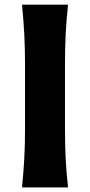

<svg xmlns="http://www.w3.org/2000/svg" viewBox="-20 -809 388 829"><path d="M75 0H273.8Q266.6 -63.9 263.6 -123.8Q260.6 -183.8 260.6 -257.9V-525.1Q260.6 -601.3 263.6 -662.4Q266.6 -723.6 273.8 -788.8H75Q81.5 -723.6 84.8 -662.4Q88.1 -601.3 88.1 -525.1V-257.9Q88.1 -183.8 84.8 -123.8Q81.5 -63.9 75 0Z"/></svg>

Font: Pinar-VF-FD
Style: Regular
Weight: 300
Designer: Amin Abedi
Version: Version 3.0